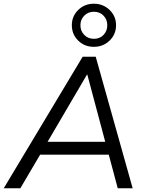

<svg xmlns="http://www.w3.org/2000/svg" viewBox="-39 -1009 788 1029"><path d="M-19 0 404 -705H474L672 0H592L544 -180H176L70 0ZM427 -609 216 -249H525L429 -609ZM464 -758Q414 -758 380 -791.5Q346 -825 346 -874Q346 -922 380 -955.5Q414 -989 464 -989Q514 -989 548.5 -955.5Q583 -922 583 -874Q583 -825 548.5 -791.5Q514 -758 464 -758ZM464 -801Q496 -801 516 -822Q536 -843 536 -874Q536 -904 516 -925Q496 -946 464 -946Q433 -946 412.5 -925Q392 -904 392 -874Q392 -843 412.5 -822Q433 -801 464 -801Z"/></svg>

Font: Nunito Sans
Style: Italic
Weight: 400
Italic angle: -9°
Designer: Vernon Adams
Foundry: Vernon Adams
Version: Version 3.006; ttfautohint (v1.8.3)